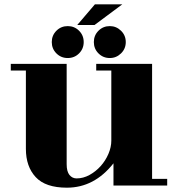

<svg xmlns="http://www.w3.org/2000/svg" viewBox="-20 -799 825 890"><path d="M418 -683H338L420 -779H547ZM220 -604Q220 -635 241.5 -656.5Q263 -678 294 -678Q325 -678 346.5 -656.5Q368 -635 368 -604Q368 -573 346.5 -551.5Q325 -530 294 -530Q263 -530 241.5 -551.5Q220 -573 220 -604ZM415 -604Q415 -635 436.5 -656.5Q458 -678 489 -678Q519 -678 541 -656.5Q563 -635 563 -604Q563 -573 541 -551.5Q519 -530 489 -530Q458 -530 436.5 -551.5Q415 -573 415 -604ZM496 -472H426V-503H685V30H755V61H506V-42Q417 71 290 71Q191 71 145.5 22Q100 -27 100 -109V-472H30V-503H289V-38Q289 -4 302 12Q315 28 335 28Q366 28 395 12Q424 -4 446.5 -29Q469 -54 482.5 -85.5Q496 -117 496 -147Z"/></svg>

Font: Cafe24 ClassicType
Style: Regular
Weight: 400
Designer: Cafe24 thkim, hmlim, mnelim & 4IR
Foundry: Cafe24
Version: Version 1.000